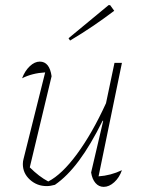

<svg xmlns="http://www.w3.org/2000/svg" viewBox="-20 -723 559 748"><path d="M335 -51 382 -252 380 -253Q333 -158 287.5 -97Q242 -36 194 -3Q176 2 162 2Q124 2 96.5 -23Q69 -48 69 -84Q69 -95 72 -105L156 -441Q105 -438 66 -418Q77 -447 96 -465Q115 -483 135 -483Q173 -483 181 -426L96 -71Q132 -35 168 -16Q221 -43 280 -123Q339 -203 393 -321L426 -478H455L364 -36Q411 -39 455 -60Q445 -31 425 -13Q405 5 384 5Q365 5 352 -10Q339 -25 335 -51ZM253 -565 247 -574 403 -703H409L425 -681Q384 -650 342 -621.5Q300 -593 253 -565Z"/></svg>

Font: Piazzolla Thin
Style: Italic
Weight: 100
Italic angle: -11.3°
Designer: Juan Pablo del Peral
Foundry: Huerta Tipografica
Version: Version 1.330